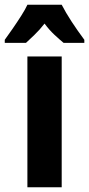

<svg xmlns="http://www.w3.org/2000/svg" viewBox="-59 -786 374 806"><path d="M200 0H56V-549H200ZM200 -766Q217 -733 241.5 -695.5Q266 -658 295 -619V-606H208Q191 -620 169.5 -640Q148 -660 128 -687Q107 -660 85 -639Q63 -618 50 -606H-39V-619Q-25 -638 -6 -665.5Q13 -693 30.5 -720.5Q48 -748 56 -766Z"/></svg>

Font: Noto Sans Gujarati ExtraCondensed ExtraBold
Style: Regular
Weight: 800
Width: 2
Designer: Jelle Bosma - Monotype Design Team, Universal Thirst
Foundry: Monotype Imaging Inc.
Version: Version 2.106; ttfautohint (v1.8.4.7-5d5b)